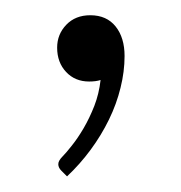

<svg xmlns="http://www.w3.org/2000/svg" viewBox="-20 -105 238 252"><path d="M55 -42.5Q55 -60 67 -72.5Q79 -85 98.5 -85Q120 -85 131.8 -70.2Q143.5 -55.5 143.5 -31.5Q143.5 -11 138.2 10.2Q133 31.5 123 52Q113 72.5 99 91.5Q85 110.5 68 126.5L60.5 119Q56.5 115 56.5 110.5Q56.5 108 58 105.5Q59.5 103 61.5 101Q66.5 96 74.2 86.2Q82 76.5 89.8 63.2Q97.5 50 103.8 34Q110 18 112 0Q109 1 105.2 1.5Q101.5 2 97 2Q78.5 2 66.8 -10.5Q55 -23 55 -42.5Z"/></svg>

Font: o
Style: Regular
Weight: 300
Designer: Lukasz Dziedzic
Foundry: Lukasz Dziedzic
Version: Version 1.104; Western+Polish opensource; ttfautohint (v1.8.